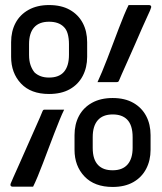

<svg xmlns="http://www.w3.org/2000/svg" viewBox="-20 -730 640 760"><path d="M174 -710Q223 -710 256.5 -691Q290 -672 307.5 -639Q325 -606 325 -563V-505Q325 -463 307.5 -429.5Q290 -396 256.5 -377Q223 -358 174 -358Q102 -358 63 -399.5Q24 -441 24 -505V-563Q24 -606 41.5 -639Q59 -672 93 -691Q127 -710 174 -710ZM426 -342Q474 -342 507.5 -323Q541 -304 558.5 -271Q576 -238 576 -195V-137Q576 -95 558.5 -61.5Q541 -28 507.5 -9Q474 10 426 10Q354 10 314.5 -31.5Q275 -73 275 -137V-195Q275 -238 292.5 -271Q310 -304 344 -323Q378 -342 426 -342ZM347 -145Q347 -121 352.5 -104Q358 -87 369 -76Q379 -66 393 -61Q407 -56 426 -56Q465 -56 485 -79Q505 -102 505 -145V-187Q505 -211 499.5 -228.5Q494 -246 483 -257Q463 -277 426 -277Q387 -277 367 -254Q347 -231 347 -187ZM95 -513Q95 -489 101 -472Q107 -455 117 -443Q128 -433 142 -428Q156 -423 174 -423Q214 -423 233.5 -446Q253 -469 253 -513V-555Q253 -578 248 -596Q243 -614 232 -624Q212 -644 174 -644Q135 -644 115 -621.5Q95 -599 95 -555ZM234 -296Q226 -280 216 -255.5Q206 -231 195 -202.5Q184 -174 172.5 -143.5Q161 -113 150 -84Q139 -55 129 -31Q119 -7 111 9H31Q27 9 24.5 7.5Q22 6 21.5 3Q21 0 22.5 -4Q24 -8 33.5 -29.5Q43 -51 57 -82Q71 -113 86 -147.5Q101 -182 115 -213Q129 -244 138 -265Q147 -286 148 -289Q150 -294 152 -295Q154 -296 158 -296ZM366 -405Q374 -422 384 -446Q394 -470 405 -498.5Q416 -527 427.5 -557.5Q439 -588 450 -617Q461 -646 471 -670Q481 -694 489 -710H569Q573 -710 575.5 -708.5Q578 -707 578.5 -704Q579 -701 577 -697Q576 -692 566 -671Q556 -650 542.5 -619Q529 -588 514 -553.5Q499 -519 485 -488Q471 -457 462 -436.5Q453 -416 451.5 -412Q450 -408 448 -406.5Q446 -405 442 -405Z"/></svg>

Font: Code D OnePiece
Style: Regular
Weight: 400
Version: Version 1.085; ttfautohint (v1.8.4.7-5d5b);Nerd Fonts 3.0.2